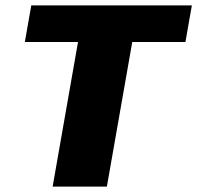

<svg xmlns="http://www.w3.org/2000/svg" viewBox="-20 -695 734 715"><path d="M176 0H378L472.5 -538.5H670.5L694.5 -675H96.5L72.5 -538.5H270.5Z"/></svg>

Font: Anybody UltraCondensed Thin ExtraBold
Style: Italic
Weight: 800
Italic angle: -10°
Version: Version 1.111